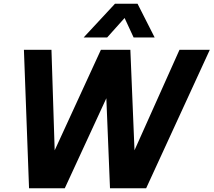

<svg xmlns="http://www.w3.org/2000/svg" viewBox="-20 -1006 1141 1026"><path d="M326.2 0H135.2L107.8 -740H255L274 -147.2L247.2 -148.2L519.2 -740H676.6L701 -148.2L673.8 -147.2L939.2 -740H1101.2L761 0H567.8L546.6 -521.6H567ZM552.6 -805.8H427L594.4 -986H715L806.4 -805.8H694L645.8 -909.8Z"/></svg>

Font: Be Vietnam Pro Variable Thin
Style: Italic
Weight: 100
Italic angle: -12°
Designer: Lam Bao, Tony Le, Vietanh Nguyen
Foundry: Yellow Type Foundry
Version: Version 1.002